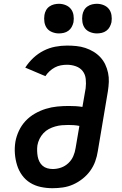

<svg xmlns="http://www.w3.org/2000/svg" viewBox="-20 -983 640 1011"><path d="M256 8Q225 8 194.5 1.5Q164 -5 139 -20.5Q114 -36 96.5 -60Q79 -84 70 -113Q61 -142 58.5 -173Q56 -204 61 -236Q66 -265 79.5 -294Q93 -323 114.5 -346Q136 -369 164 -385Q192 -401 221.5 -410Q251 -419 281 -422Q311 -425 341 -425Q360 -425 378 -424Q396 -423 414 -420L431 -518Q434 -543 431.5 -567Q429 -591 415.5 -608.5Q402 -626 379.5 -634Q357 -642 333 -642Q317 -642 300.5 -639Q284 -636 269 -628Q254 -620 241 -608Q228 -596 219 -582L113 -627Q131 -655 155.5 -678Q180 -701 209.5 -716Q239 -731 270.5 -737Q302 -743 333 -743Q358 -743 382.5 -740.5Q407 -738 429.5 -730.5Q452 -723 472 -711Q492 -699 508 -682Q524 -665 534 -644Q544 -623 549 -599.5Q554 -576 553 -551.5Q552 -527 548 -502L495 -187Q491 -160 481.5 -133.5Q472 -107 455 -83.5Q438 -60 414.5 -41.5Q391 -23 365 -11.5Q339 0 311.5 4Q284 8 256 8ZM258 -93Q280 -93 301.5 -100.5Q323 -108 340 -124Q357 -140 366 -161Q375 -182 378 -203L398 -320Q383 -323 368.5 -324Q354 -325 339 -325Q322 -325 305 -323.5Q288 -322 270.5 -317Q253 -312 237 -303.5Q221 -295 208.5 -281.5Q196 -268 188 -251.5Q180 -235 177 -218Q175 -203 175.5 -188Q176 -173 178.5 -159Q181 -145 187.5 -132Q194 -119 204.5 -110Q215 -101 229 -97Q243 -93 258 -93ZM490 -807Q472 -807 454.5 -814Q437 -821 427 -834.5Q417 -848 414 -866.5Q411 -885 414 -904Q416 -917 422.5 -929Q429 -941 440.5 -949Q452 -957 465 -960Q478 -963 490 -963Q509 -963 526 -956Q543 -949 553.5 -935.5Q564 -922 567 -903.5Q570 -885 567 -866Q564 -853 557.5 -841Q551 -829 540 -821Q529 -813 516 -810Q503 -807 490 -807ZM290 -807Q272 -807 254.5 -814Q237 -821 227 -834.5Q217 -848 214 -866.5Q211 -885 214 -904Q216 -917 222.5 -929Q229 -941 240.5 -949Q252 -957 265 -960Q278 -963 290 -963Q309 -963 326 -956Q343 -949 353.5 -935.5Q364 -922 367 -903.5Q370 -885 367 -866Q364 -853 357.5 -841Q351 -829 340 -821Q329 -813 316 -810Q303 -807 290 -807Z"/></svg>

Font: Iosevka Curly Slab Extended
Style: Bold Italic
Weight: 700
Width: 7
Italic angle: -9°
Monospace: yes
Designer: Belleve Invis
Foundry: Belleve Invis
Version: Version 11.0.0; ttfautohint (v1.8.3)